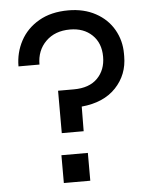

<svg xmlns="http://www.w3.org/2000/svg" viewBox="-53 -794 659 839"><g transform="rotate(-5 276.0 -375.0)"><path d="M203 -404H272Q340 -404 376 -440.5Q412 -477 412 -535Q412 -595 375 -630.5Q338 -666 278 -666Q212 -666 172 -626.5Q132 -587 132 -525H40Q40 -585 67.5 -636.5Q95 -688 148.5 -719Q202 -750 278 -750Q346 -750 397.5 -722Q449 -694 476.5 -646Q504 -598 504 -541V-529Q504 -448 450.5 -391.5Q397 -335 300 -326L299 -218H203ZM193 -122H309V0H193Z"/></g></svg>

Font: Sora-SIA
Style: Regular
Weight: 400
Designer: Jonathan Barnbrook, Julián Moncada
Foundry: Barnbrook Fonts
Version: Version 2.000